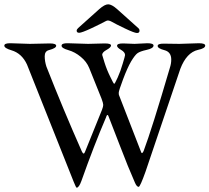

<svg xmlns="http://www.w3.org/2000/svg" viewBox="-20 -853 970 889"><path d="M335 -710.9Q335 -716.8 341.8 -723.1L439.9 -811Q464.8 -833 481 -833Q497.1 -833 522 -811L620.1 -723.1Q626 -718.3 626 -710.9Q626 -700.2 614.3 -700.2Q602.5 -700.2 558.6 -721.2Q514.6 -742.2 498 -752Q481 -761.7 471.2 -755.9Q447.8 -743.2 403.3 -722.2Q358.4 -701.2 346.7 -701.2Q335 -701.2 335 -710.9ZM194.8 -544.9Q272 -348.1 358.9 -151.9Q367.7 -132.8 374 -150.9L452.1 -344.2Q458 -359.4 458 -367.2Q458 -375 450.2 -396L393.1 -538.1Q380.9 -567.9 354 -589.8Q327.1 -612.3 295.9 -621.1Q264.6 -629.9 265.1 -641.6Q265.1 -653.3 293.9 -652.8L388.2 -649.9L464.8 -651.9Q494.1 -651.9 494.1 -642.6Q494.1 -633.3 473.6 -622.1Q453.1 -610.8 453.1 -599.1Q453.1 -597.2 463.9 -563.5Q474.6 -529.3 490.7 -497.1Q505.9 -464.8 508.8 -464.8Q511.7 -464.8 524.9 -494.1Q538.1 -523.4 548.3 -558.6Q559.1 -594.2 559.1 -598.1Q559.1 -611.3 540.5 -622.1Q522 -632.8 522 -641.1Q522 -652.3 550.8 -651.9L603 -649.9L662.1 -652.8Q690.9 -652.8 690.9 -642.1Q690.4 -628.9 659.2 -622.1Q627.9 -615.2 616.2 -606.4Q604.5 -597.7 586.9 -568.4Q569.8 -539.1 549.8 -485.8Q529.8 -432.6 529.8 -423.8Q529.8 -415 530.8 -413.1L633.8 -147.9Q637.7 -138.2 645 -153.8Q683.1 -254.9 767.1 -541Q772.9 -559.1 772.9 -577.1Q772.9 -612.3 741.7 -620.6Q710 -628.9 710 -640.1Q710 -651.4 738.8 -650.9L811 -649.9L900.9 -652.8Q929.7 -652.8 930.2 -642.1Q930.2 -628.9 897 -622.1Q843.8 -609.9 814.9 -534.2L653.8 -58.1Q628.9 11.7 622.1 12.2Q613.3 12.2 605 -6.8Q574.2 -76.2 533.2 -183.6Q492.2 -291 481.9 -315.9Q478 -325.7 473.1 -315.9Q472.2 -314 471.2 -310.1Q415 -179.2 356.9 -15.1Q345.7 15.6 335 16.1Q332 16.1 320.8 -12.2L105 -554.2Q81.1 -606 33.2 -620.1Q0 -629.9 0 -641.6Q0 -653.3 28.8 -652.8L118.2 -649.9L210.9 -651.9Q239.7 -651.9 240.2 -641.1Q240.2 -629.9 207 -621.1Q187 -616.2 187 -592.8Q187 -569.3 194.8 -544.9Z"/></svg>

Font: EBGaramond
Style: Regular
Weight: 400
Version: Version 000.012g